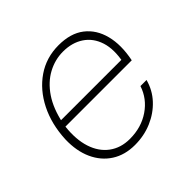

<svg xmlns="http://www.w3.org/2000/svg" viewBox="-137 -672 827 827"><g transform="rotate(-45 276.0 -258.5)"><path d="M246 10Q185 10 140.5 -18.5Q96 -47 72.5 -98.5Q49 -150 51 -219Q55 -308 90 -377.5Q125 -447 183.5 -487Q242 -527 317 -527Q390 -527 434.5 -492.5Q479 -458 494.5 -397.5Q510 -337 494 -258H90Q82 -187 99 -134.5Q116 -82 155 -53Q194 -24 249 -24Q319 -24 371 -59.5Q423 -95 442 -153H479Q466 -104 432 -67.5Q398 -31 350 -10.5Q302 10 246 10ZM93 -277 80 -291H478L461 -276Q475 -345 459.5 -393.5Q444 -442 405 -468Q366 -494 311 -494Q262 -494 217.5 -470Q173 -446 140.5 -398Q108 -350 93 -277Z"/></g></svg>

Font: Mona Sans
Style: Italic
Weight: 200
Italic angle: -11.6951°
Designer: Deni Anggara
Foundry: GitHub
Version: Version 2.000